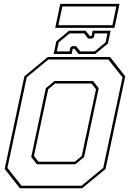

<svg xmlns="http://www.w3.org/2000/svg" viewBox="-20 -1004 693 1024"><path d="M86 0 5 -103 110 -597 235 -700H567L648 -597L543 -103L418 0ZM185 -141.5H379L416 -172L492 -528L468 -558.5H274L237 -528L161 -172ZM94.5 -13.5H415L530.5 -108.5L633.5 -591.5L558 -686.5H237.5L122.5 -591.5L19.5 -108.5ZM177 -128 146.5 -166.5 224.5 -533.5 271 -572H476L506.5 -533.5L428.5 -166.5L382 -128ZM266 -716 280.5 -784 348 -840H437L459 -812H468L474 -840H570L555.5 -772L488 -716H399L377 -744H368L362 -716ZM283 -730H351L355 -750L364.5 -758H385.5L408 -730H485L543 -778L553 -826H485L481 -806L471.5 -798H450.5L428 -826H351L293 -778ZM274.5 -855.5 301.5 -983.5H617.5L590.5 -855.5ZM291.5 -869.5H579.5L600.5 -969.5H312.5Z"/></svg>

Font: Tourney Thin Thin
Style: Italic
Weight: 250
Italic angle: -12°
Version: Version 1.015